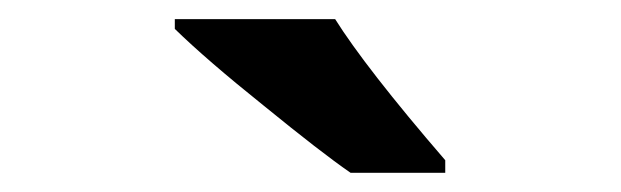

<svg xmlns="http://www.w3.org/2000/svg" viewBox="-20 -786 647 200"><path d="M443.8 -606V-619.1C387.7 -684.1 349.6 -733.4 329.1 -766.1H162.1V-755.9C184.1 -734.4 215.3 -707.5 254.9 -675.8C294.4 -643.6 324.7 -620.1 345.2 -606Z"/></svg>

Font: Noto Reveo Sans
Style: Bold
Weight: 700
Designer: Monotype Design team
Foundry: Monotype Imaging Inc.
Version: Version 1.04